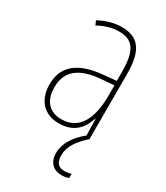

<svg xmlns="http://www.w3.org/2000/svg" viewBox="-188 -616 787 913"><g transform="rotate(30 205.0 -160.0)"><path d="M258 134C258 86 288 44 338 0L336 -1V-356C336 -486 295 -537 203 -537C162 -537 118 -524 80 -503L90 -480C133 -504 170 -512 203 -512C278 -512 310 -471 310 -351V-303L237 -296C113 -284 41 -234 41 -129C41 -53 82 10 172 10C258 10 294 -43 311 -96H313L315 -6C262 37 231 86 231 138C231 189 261 217 305 217C321 217 336 214 345 210V187C337 190 321 193 307 193C274 193 258 173 258 134ZM237 -273 311 -279V-220C310 -98 271 -13 172 -13C106 -13 68 -55 68 -129C68 -219 127 -263 237 -273Z"/></g></svg>

Font: Noto Sans Myanmar UI Condensed Thin
Style: Regular
Weight: 100
Width: 3
Designer: Monotype Design Team
Foundry: Monotype Imaging Inc.
Version: Version 2.103